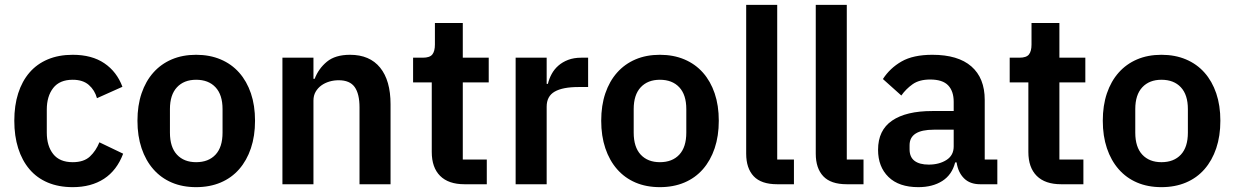

<svg xmlns="http://www.w3.org/2000/svg" viewBox="-20 -760 5093 792"><path d="M280 12Q222 12 177 -7Q132 -26 101.5 -62Q71 -98 55 -148.5Q39 -199 39 -262Q39 -325 55 -375Q71 -425 101.5 -460.5Q132 -496 177 -515Q222 -534 280 -534Q359 -534 410.5 -499Q462 -464 485 -402L380 -355Q371 -388 346.5 -409.5Q322 -431 280 -431Q226 -431 199.5 -397Q173 -363 173 -308V-213Q173 -158 199.5 -124.5Q226 -91 280 -91Q326 -91 351 -114.5Q376 -138 390 -173L488 -126Q462 -57 409 -22.5Q356 12 280 12Z M789 12Q733 12 688.5 -7Q644 -26 612.5 -62Q581 -98 564 -148.5Q547 -199 547 -262Q547 -325 564 -375Q581 -425 612.5 -460.5Q644 -496 688.5 -515Q733 -534 789 -534Q845 -534 890 -515Q935 -496 966.5 -460.5Q998 -425 1015 -375Q1032 -325 1032 -262Q1032 -199 1015 -148.5Q998 -98 966.5 -62Q935 -26 890 -7Q845 12 789 12ZM789 -91Q840 -91 869 -122Q898 -153 898 -213V-310Q898 -369 869 -400Q840 -431 789 -431Q739 -431 710 -400Q681 -369 681 -310V-213Q681 -153 710 -122Q739 -91 789 -91Z M1145 0V-522H1273V-435H1278Q1294 -477 1328.5 -505.5Q1363 -534 1424 -534Q1505 -534 1548 -481Q1591 -428 1591 -330V0H1463V-317Q1463 -373 1443 -401Q1423 -429 1377 -429Q1357 -429 1338.5 -423.5Q1320 -418 1305.5 -407.5Q1291 -397 1282 -381.5Q1273 -366 1273 -345V0Z M1896 0Q1830 0 1795.5 -34.5Q1761 -69 1761 -133V-420H1684V-522H1724Q1753 -522 1763.5 -535.5Q1774 -549 1774 -576V-665H1889V-522H1996V-420H1889V-102H1988V0Z M2107 0V-522H2235V-414H2240Q2245 -435 2255.5 -454.5Q2266 -474 2283 -489Q2300 -504 2323.5 -513Q2347 -522 2378 -522H2406V-401H2366Q2301 -401 2268 -382Q2235 -363 2235 -320V0Z M2702 12Q2646 12 2601.5 -7Q2557 -26 2525.5 -62Q2494 -98 2477 -148.5Q2460 -199 2460 -262Q2460 -325 2477 -375Q2494 -425 2525.5 -460.5Q2557 -496 2601.5 -515Q2646 -534 2702 -534Q2758 -534 2803 -515Q2848 -496 2879.5 -460.5Q2911 -425 2928 -375Q2945 -325 2945 -262Q2945 -199 2928 -148.5Q2911 -98 2879.5 -62Q2848 -26 2803 -7Q2758 12 2702 12ZM2702 -91Q2753 -91 2782 -122Q2811 -153 2811 -213V-310Q2811 -369 2782 -400Q2753 -431 2702 -431Q2652 -431 2623 -400Q2594 -369 2594 -310V-213Q2594 -153 2623 -122Q2652 -91 2702 -91Z M3186 0Q3120 0 3089 -33Q3058 -66 3058 -126V-740H3186V-102H3255V0Z M3473 0Q3407 0 3376 -33Q3345 -66 3345 -126V-740H3473V-102H3542V0Z M4023 0Q3981 0 3956.5 -24.5Q3932 -49 3926 -90H3920Q3907 -39 3867 -13.5Q3827 12 3768 12Q3688 12 3645 -30Q3602 -72 3602 -142Q3602 -223 3660 -262.5Q3718 -302 3825 -302H3914V-340Q3914 -384 3891 -408Q3868 -432 3817 -432Q3772 -432 3744.5 -412.5Q3717 -393 3698 -366L3622 -434Q3651 -479 3699 -506.5Q3747 -534 3826 -534Q3932 -534 3987 -486Q4042 -438 4042 -348V-102H4094V0ZM3811 -81Q3854 -81 3884 -100Q3914 -119 3914 -156V-225H3832Q3732 -225 3732 -161V-144Q3732 -112 3752.5 -96.5Q3773 -81 3811 -81Z M4357 0Q4291 0 4256.5 -34.5Q4222 -69 4222 -133V-420H4145V-522H4185Q4214 -522 4224.5 -535.5Q4235 -549 4235 -576V-665H4350V-522H4457V-420H4350V-102H4449V0Z M4771 12Q4715 12 4670.5 -7Q4626 -26 4594.5 -62Q4563 -98 4546 -148.5Q4529 -199 4529 -262Q4529 -325 4546 -375Q4563 -425 4594.5 -460.5Q4626 -496 4670.5 -515Q4715 -534 4771 -534Q4827 -534 4872 -515Q4917 -496 4948.5 -460.5Q4980 -425 4997 -375Q5014 -325 5014 -262Q5014 -199 4997 -148.5Q4980 -98 4948.5 -62Q4917 -26 4872 -7Q4827 12 4771 12ZM4771 -91Q4822 -91 4851 -122Q4880 -153 4880 -213V-310Q4880 -369 4851 -400Q4822 -431 4771 -431Q4721 -431 4692 -400Q4663 -369 4663 -310V-213Q4663 -153 4692 -122Q4721 -91 4771 -91Z"/></svg>

Font: IBM Plex Sans Thai SemiBold
Style: Regular
Weight: 600
Designer: Mike Abbink, Paul van der Laan, Pieter van Rosmalen, Ben Mitchell, Mark Frömberg
Foundry: Bold Monday
Version: Version 1.1